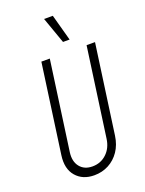

<svg xmlns="http://www.w3.org/2000/svg" viewBox="-182 -1075 890 1177"><g transform="rotate(-20 263.0 -487.0)"><path d="M505 -750 424 -169Q416 -112 387.8 -70.5Q359.5 -29 317 -6.5Q274.5 16 223 16Q147.5 16 104.8 -33.5Q62 -83 74 -169L155 -750H210L129 -169Q121 -110.5 149.2 -74.8Q177.5 -39 231 -39Q285 -39 323 -74.8Q361 -110.5 369 -169L450 -750ZM321 -818 260 -990H317L364 -818Z"/></g></svg>

Font: Mohave Light Light
Style: Italic
Weight: 300
Italic angle: -8°
Version: Version 2.003